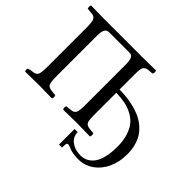

<svg xmlns="http://www.w3.org/2000/svg" viewBox="-184 -893 1334 1334"><g transform="rotate(45 482.5 -226.5)"><path d="M923.8 -92.8Q923.8 -19.5 896.5 40.8Q869.1 101.1 818.8 136.5Q768.6 171.9 706.1 171.9Q679.2 171.9 656.7 168.2Q634.3 164.6 622.8 159.9Q611.3 155.3 601.8 151.4Q592.3 147.5 587.9 147Q576.7 147 573.2 153.8V154.8L570.8 164.1Q569.8 172.9 569.8 193.8H540V41H570.8Q570.8 84.5 604 111.6Q637.2 138.7 682.1 141.1Q688 142.1 700.2 142.1Q729 141.6 752.9 129.6Q776.9 117.7 796.4 92.3Q815.9 66.9 826.9 22.2Q837.9 -22.5 837.9 -83Q837.9 -142.6 823.2 -188.2Q808.6 -233.9 784.4 -262.2Q760.3 -290.5 724.6 -308.6Q689 -326.7 651.1 -334Q613.3 -341.3 566.9 -341.8V-122.1Q566.9 -85.9 570.8 -66.9Q575.7 -42 602.1 -36.1Q611.8 -34.2 631.8 -32.2Q635.3 -32.2 642.1 -31.5Q648.9 -30.8 651.9 -30.8Q655.8 -26.9 655.8 -21Q657.2 -14.6 655.8 -7.8Q653.8 0 651.9 2Q587.4 0 520 0Q454.6 0 390.1 2Q386.2 -2 384.8 -7.8Q383.3 -14.6 384.8 -21Q386.7 -28.3 389.2 -30.8Q392.6 -30.8 399.2 -31.5Q405.8 -32.2 409.2 -32.2Q429.2 -34.2 439 -36.1Q464.8 -42 470.2 -66.9Q475.1 -90.3 475.1 -122.1V-529.8Q475.1 -548.3 471.2 -570.8Q465.3 -595.2 451.2 -601.1Q442.4 -604 432.1 -604H232.9Q227.1 -604 225.1 -603Q191.9 -597.7 191.9 -529.8V-122.1Q191.9 -90.3 196.8 -66.9Q201.7 -42 228 -36.1Q237.8 -34.2 257.8 -32.2Q261.2 -32.2 267.8 -31.5Q274.4 -30.8 277.8 -30.8Q280.3 -28.3 282.2 -21Q283.7 -14.6 282.2 -7.8Q280.8 -2 276.9 2Q217.3 0 158.2 0H145Q80.6 0 16.1 2Q11.7 -1.5 11 -12Q10.3 -22.5 14.2 -26.9Q20 -27.8 29.8 -29.8Q29.8 -32.2 35.2 -32.2Q55.2 -34.2 64.9 -36.1Q90.8 -42 96.2 -66.9Q101.1 -90.3 101.1 -122.1V-522.9Q101.1 -554.7 96.2 -578.1Q91.3 -602.5 64.9 -609.9Q50.8 -611.3 35.2 -612.8Q31.2 -612.8 14.2 -615.2Q11.2 -618.2 11.2 -624Q9.3 -639.2 14.2 -647H32.2Q49.3 -646 81.1 -646Q107.9 -645 146 -645H222.2H334H428.2H520H521Q568.8 -645 601.1 -646Q609.4 -646 627 -646.5Q644.5 -647 651.9 -647Q653.8 -645 655.8 -637.2V-634.8Q656.7 -628.4 654.5 -622.1Q652.3 -615.7 647.9 -613.8Q645 -613.8 639.6 -613.3Q634.3 -612.8 631.8 -612.8Q616.2 -611.3 602.1 -609.9Q575.7 -602.1 570.8 -578.1Q566.9 -559.1 566.9 -522.9V-374Q602.1 -373.5 634.3 -370.4Q666.5 -367.2 703.4 -358.6Q740.2 -350.1 771 -336.9Q801.8 -323.7 830.6 -301.8Q859.4 -279.8 879.6 -251.5Q899.9 -223.1 911.9 -182.4Q923.8 -141.6 923.8 -92.8Z"/></g></svg>

Font: Common Serif News
Style: Regular
Weight: 450
Designer: Philipp H. Poll, Khaled Hosny
Foundry: Stefan Peev, Context Ltd.
Version: Version 1.026